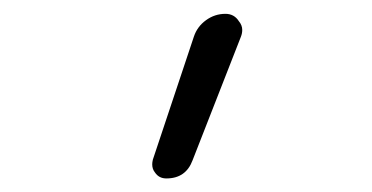

<svg xmlns="http://www.w3.org/2000/svg" viewBox="-20 -565 540 279"><path d="M261.7 -511.7Q266.6 -526.4 279.3 -535.6Q292 -544.9 307.6 -544.9Q320.3 -544.9 327.1 -534.2Q332 -528.3 332 -521.5Q332 -516.6 330.1 -511.7L259.8 -332Q250 -305.7 221.7 -305.7Q210.9 -305.7 205.1 -314.5Q201.2 -319.3 201.2 -326.2Q201.2 -329.1 202.1 -333Z"/></svg>

Font: Rounded-X Mgen+ 1m light
Style: Regular
Weight: 200
Designer: [Source Han Sans]
Ryoko NISHIZUKA  (kana & ideographs); Paul D. Hunt (Latin, Greek & Cyrillic); Wenlong ZHANG  (bopomofo
Version: Version 1.059.20150602